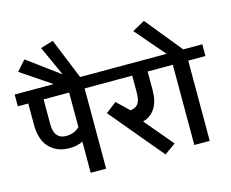

<svg xmlns="http://www.w3.org/2000/svg" viewBox="-136 -1077 1520 1263"><g transform="rotate(-15 624.0 -446.0)"><path d="M335.4 0V-212.4Q298.8 -192.4 244.1 -192.4Q158.2 -192.4 107.4 -245.8Q56.6 -299.3 56.6 -402.8V-546.4H-14.6V-626.5H557.6V-546.4H440.4V0ZM335 -546.4H161.1V-377.9Q161.1 -325.2 182.4 -300.3Q203.6 -275.4 242.2 -275.4Q298.8 -275.4 335 -311Z M288.1 -601.6 46.4 -764.6 106.9 -833.5 324.7 -672.9 232.4 -877 318.8 -902.8 441.4 -601.6Z M764.6 -429.7V-546.4H528.3V-626.5H980V-546.4H869.6V-422.4Q869.6 -270 755.9 -236.3L918.5 -43.5L842.3 11.2L540 -351.1L612.8 -407.7L694.8 -329.1Q731.4 -333 748 -356.7Q764.6 -380.4 764.6 -429.7Z M1041 0V-546.4H950.7V-626.5H1020L847.2 -827.6L932.1 -874.5L1133.3 -626.5H1263.2V-546.4H1146V0Z"/></g></svg>

Font: Yantramanav Medium
Style: Regular
Weight: 500
Version: Version 1.001;PS 1.0;hotconv 1.0.72;makeotf.lib2.5.5900; ttf